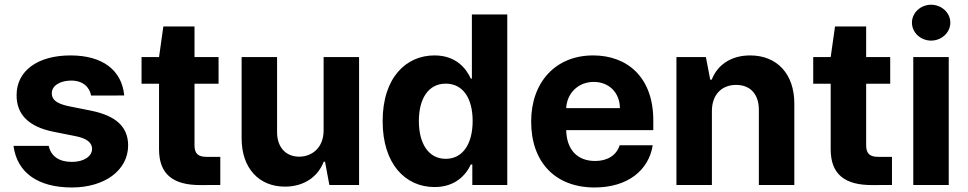

<svg xmlns="http://www.w3.org/2000/svg" viewBox="-20 -789 4127 819"><path d="M368.6 -381.4 509.9 -381.7C499.6 -490.4 416.9 -552.6 280.5 -552.6C142.4 -552.6 50.4 -487.9 50.8 -382.8C50.4 -301.1 101.9 -248.2 208.5 -226.9L302.9 -208.1C350.5 -198.5 372.2 -181.1 372.9 -153.8C372.2 -121.4 337 -98.4 286.9 -98.4C233.3 -98.4 197.4 -121.4 187.9 -166.9H37.6C52.6 -52.2 142.4 10.7 286.6 10.7C425.1 10.7 526.3 -61.4 526.6 -169C526.3 -247.9 474.8 -295.1 369 -316.8L270.2 -336.6C219.5 -347.7 200.6 -365.1 201 -391.3C200.6 -424 237.6 -445.3 283.4 -445.3C334.2 -445.3 361.9 -417.3 368.6 -381.4Z M912.3 -545.5H809.7V-676.1H676.8L658.4 -545.5H583.8V-431.8H658.4V-152C658.4 -45.1 719.1 1.1 835.9 0.4L919.7 0V-120H860.8C826.3 -120 809.7 -132.8 809.7 -169V-431.8H912.3Z M1360.4 -232.2C1360.4 -159.1 1310.7 -120.7 1256.4 -120.7C1199.2 -120.7 1161.9 -160.9 1161.9 -225.1V-545.5H1010.7V-198.2C1010.7 -70.7 1085.6 7.1 1195.3 7.1C1277.3 7.1 1336.3 -35.2 1360.8 -99.1H1366.5L1384.9 0H1511.7V-545.5H1360.4Z M1833.5 8.9C1921.5 8.9 1967.3 -41.9 1988.3 -87.4H1994.7V0H2143.8V-727.3H1992.9V-453.8H1988.3C1968 -498.2 1924.4 -552.6 1833.1 -552.6C1713.4 -552.6 1612.2 -459.5 1612.2 -272C1612.2 -89.5 1709.2 8.9 1833.5 8.9ZM1766.7 -272.7C1766.7 -367.2 1806.5 -432.2 1881.4 -432.2C1954.9 -432.2 1996.1 -370 1996.1 -272.7C1996.1 -175.4 1954.2 -111.5 1881.4 -111.5C1807.2 -111.5 1766.7 -177.6 1766.7 -272.7Z M2516.3 10.7C2657.3 10.7 2747.5 -62.5 2764.2 -169.4H2623.2C2610.1 -126.8 2571 -102.3 2518.8 -102.3C2442.8 -102.3 2397 -150.2 2395.2 -234H2766.7V-275.6C2766.7 -460.9 2654.5 -552.6 2510.3 -552.6C2349.8 -552.6 2245.7 -438.6 2245.7 -270.2C2245.7 -97.3 2348.4 10.7 2516.3 10.7ZM2395.2 -327.8C2398.1 -390.3 2445.7 -439.6 2512.8 -439.6C2578.5 -439.6 2623.9 -392.8 2624.3 -327.8Z M3016.7 -315.3C3016.7 -385.7 3058.9 -426.8 3120 -426.8C3180.8 -426.8 3217 -387.1 3217 -320.3V0H3368.3V-347.3C3368.3 -474.4 3293.7 -552.6 3180 -552.6C3099.1 -552.6 3040.5 -512.8 3016 -449.2H3009.6L2991.1 -545.5H2865.4V0H3016.7Z M3777.3 -545.5H3674.7V-676.1H3541.9L3523.4 -545.5H3448.9V-431.8H3523.4V-152C3523.4 -45.1 3584.2 1.1 3701 0.4L3784.8 0V-120H3725.9C3691.4 -120 3674.7 -132.8 3674.7 -169V-431.8H3777.3Z M3875.7 0H4027V-545.5H3875.7ZM3870 -692.5C3870 -650.2 3907 -615.8 3951.7 -615.8C3996.8 -615.8 4033.7 -650.2 4033.7 -692.5C4033.7 -734.4 3996.8 -768.8 3951.7 -768.8C3907 -768.8 3870 -734.4 3870 -692.5Z"/></svg>

Font: GiG Sans
Style: Bold
Weight: 700
Designer: Andreas Faust
Version: Version 1.100;FEAKit 1.0